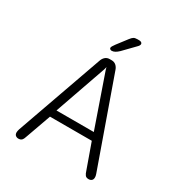

<svg xmlns="http://www.w3.org/2000/svg" viewBox="-187 -922 993 1060"><g transform="rotate(30 309.5 -392.0)"><path d="M84.5 9.5Q74 9.5 66.5 3.2Q59 -3 59 -16Q59 -20 60 -25.2Q61 -30.5 63 -37L257.5 -586Q263 -603 274.5 -613Q286 -623 301.5 -623H315Q331.5 -623 343 -613Q354.5 -603 360 -586L554.5 -37Q557 -30.5 557.8 -25.2Q558.5 -20 558.5 -16Q558.5 -3 551 3.2Q543.5 9.5 532 9.5Q517.5 9.5 510.5 1Q503.5 -7.5 498 -26L442 -183H175.5L119.5 -26Q114 -7.5 106.8 1Q99.5 9.5 84.5 9.5ZM189.5 -230.5H427.5L314 -557.5Q312.5 -562.5 311.2 -567.2Q310 -572 308.5 -576Q308 -572 306.8 -567.2Q305.5 -562.5 304 -557.5ZM288 -668Q283.5 -668 278.8 -670.8Q274 -673.5 274 -679.5Q274 -687 289.5 -707.5L338.5 -771.5Q348.5 -784.5 356.5 -789.5Q364.5 -794.5 380 -794.5H391.5Q399.5 -794.5 405.2 -791Q411 -787.5 411 -781Q411 -772 399.5 -761L331.5 -691Q319.5 -679.5 309 -673.8Q298.5 -668 288 -668Z"/></g></svg>

Font: Sono Monospace Light
Style: Regular
Weight: 300
Version: Version 2.112